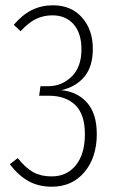

<svg xmlns="http://www.w3.org/2000/svg" viewBox="-20 -695 438 726"><path d="M331 -510Q331 -444 299.5 -405.5Q268 -367 212 -354Q273 -348 309.5 -306.5Q346 -265 346 -188Q346 -100 299.5 -44.5Q253 11 176 11Q126 11 88 -10Q50 -31 17 -74L47 -97Q78 -59 106.5 -43.5Q135 -28 175 -28Q233 -28 267 -70.5Q301 -113 301 -187Q301 -263 264.5 -298Q228 -333 165 -333H128L133 -369H162Q213 -369 250.5 -405Q288 -441 288 -509Q288 -569 258.5 -603Q229 -637 178 -637Q144 -637 115.5 -623Q87 -609 58 -577L32 -601Q64 -639 100.5 -657Q137 -675 180 -675Q249 -675 290 -629Q331 -583 331 -510Z"/></svg>

Font: Fira Sans Extra Condensed ExtraLight
Style: Regular
Weight: 275
Width: 1
Designer: Carrois Corporate & Edenspiekermann AG
Foundry: Carrois Corporate GbR & Edenspiekermann AG
Version: Version 4.203